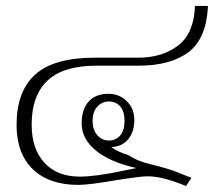

<svg xmlns="http://www.w3.org/2000/svg" viewBox="-20 -615 723 649"><path d="M480 -19Q460 -19 423 -13.5Q386 -8 373 -6Q281 10 245 10Q146 10 91 -43Q36 -96 36 -193Q36 -306 99 -363Q162 -420 300 -420H446Q529 -420 582.5 -461.5Q636 -503 639 -595H683Q678 -485 617.5 -439Q557 -393 448 -393H306Q194 -393 140.5 -342.5Q87 -292 87 -194Q87 -112 130 -65Q173 -18 250 -18Q304 -18 402 -39L441 -47Q351 -67 303.5 -106.5Q256 -146 256 -198Q256 -245 279.5 -271.5Q303 -298 347 -298Q383 -298 408.5 -273Q434 -248 434 -210Q434 -169 413 -144Q392 -119 356 -118Q379 -101 413 -91Q448 -69 481 -62Q553 -44 580.5 -32.5Q608 -21 612 -20L627 -14L609 14Q530 -19 480 -19ZM401 -207Q401 -238 386.5 -255Q372 -272 348 -272Q325 -272 309 -254.5Q293 -237 293 -207Q293 -176 309 -158Q325 -140 348 -140Q372 -140 386.5 -157.5Q401 -175 401 -207Z"/></svg>

Font: Taviraj ExtraLight
Style: Regular
Weight: 200
Designer: Katatrad Team
Foundry: CadsonDemak
Version: Version 1.030